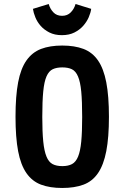

<svg xmlns="http://www.w3.org/2000/svg" viewBox="-20 -924 619 954"><path d="M57.1 -343.7Q57.1 -240.9 70.1 -172.6Q83.1 -104.3 111.5 -63.6Q139.9 -23 183.9 -6.5Q228 10 289.1 10Q350.6 10 394.9 -6.5Q439.1 -23 467 -63.8Q494.9 -104.6 508.1 -172.9Q521.3 -241.1 521.3 -343.7Q521.3 -446.6 508.1 -514.9Q494.9 -583.1 467 -623.6Q439.1 -664 394.9 -680.9Q350.6 -697.7 289.1 -697.7Q228 -697.7 183.9 -680.9Q139.9 -664 111.5 -623.7Q83.1 -583.4 70.1 -515.1Q57.1 -446.9 57.1 -343.7ZM190.1 -343Q190.1 -421.3 194.9 -469.8Q199.6 -518.3 211.2 -544.7Q222.9 -571.1 242.1 -580.1Q261.3 -589.1 289.6 -589.1Q318.1 -589.1 337.1 -580Q356.1 -570.9 367.6 -544.1Q379.1 -517.3 383.7 -469.1Q388.3 -421 388.3 -342.3Q388.3 -267.9 383.7 -220.4Q379.1 -173 368 -146Q356.9 -119 337.9 -108.8Q318.9 -98.6 289.6 -98.6Q260.6 -98.6 241.4 -108.6Q222.1 -118.7 210.9 -146.2Q199.6 -173.7 194.9 -221.1Q190.1 -268.6 190.1 -343ZM287.4 -749.3Q323.6 -749.3 349.8 -762.6Q376 -775.9 393.5 -795.7Q411 -815.6 420.8 -838.1Q430.6 -860.7 433.1 -880L355.4 -904.1Q348.7 -880.1 331.9 -862.8Q315 -845.4 288.6 -845.4Q261.4 -845.4 245.1 -862.8Q228.7 -880.1 222 -904.1L143.6 -880Q146.4 -860.7 155.7 -837.8Q165 -814.9 182.1 -795.4Q199.3 -775.9 225.5 -762.6Q251.7 -749.3 287.4 -749.3Z"/></svg>

Font: Secuela Black
Style: Regular
Weight: 900
Designer: Fernando Haro
Foundry: deFharo
Version: Version 1.704